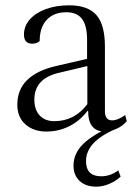

<svg xmlns="http://www.w3.org/2000/svg" viewBox="-20 -482 515 721"><path d="M154 12Q106 12 75.5 -15Q45 -42 45 -89Q45 -200 190 -234L307 -261V-332Q307 -386 288 -411Q269 -436 229 -436Q182 -436 155.5 -407.5Q129 -379 129 -328Q119 -318 101 -318Q70 -318 70 -352Q70 -384 92 -409Q114 -434 152.5 -448Q191 -462 240 -462Q310 -462 342 -425.5Q374 -389 374 -307V-65Q374 -30 401 -30Q412 -30 426 -36Q440 -42 450 -50L456 -27Q441 -9 418 1.5Q395 12 374 12Q311 12 311 -65H308Q280 -28 240 -8Q200 12 154 12ZM184 -27Q260 -27 308 -91V-234L203 -209Q109 -188 109 -108Q109 -70 129 -48.5Q149 -27 184 -27ZM342 219Q302 219 279 197.5Q256 176 256 140Q256 95 291.5 59.5Q327 24 405 -10L419 0Q359 26 331 56Q303 86 303 123Q303 180 360 180Q394 180 424 158L433 181Q417 197 391.5 208Q366 219 342 219Z"/></svg>

Font: Petrona Light
Style: Regular
Weight: 300
Designer: Ringo R. Seeber
Foundry: Ringo R. Seeber
Version: Version 2.001; ttfautohint (v1.8.3)